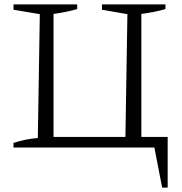

<svg xmlns="http://www.w3.org/2000/svg" viewBox="-20 -667 822 868"><path d="M619 -48H738V181H713L678 0H41V-21Q69 -30 96.5 -35.5Q124 -41 151 -43L160 -603L41 -623V-647H329V-626Q305 -619 278 -613.5Q251 -608 222 -604V-48H547L556 -603L441 -623V-647H728V-626Q704 -619 676.5 -613.5Q649 -608 619 -604Z"/></svg>

Font: Piazzolla SC Light
Style: Regular
Weight: 300
Designer: Juan Pablo del Peral
Foundry: Huerta Tipografica
Version: Version 1.330